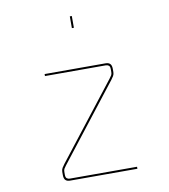

<svg xmlns="http://www.w3.org/2000/svg" viewBox="-88 -963 835 948"><g transform="rotate(-10 330.0 -489.5)"><path d="M473 -544 180 -168Q173 -159 169.5 -153Q166 -147 166 -137V-123Q166 -109 172.5 -104.5Q179 -100 187 -100H524V-90H187Q171 -90 163.5 -98Q156 -106 156 -123V-139Q156 -150 161 -158.5Q166 -167 173 -176L466 -552Q473 -561 476.5 -567Q480 -573 480 -583V-597Q480 -611 473.5 -615.5Q467 -620 459 -620H154V-630H459Q475 -630 482.5 -622Q490 -614 490 -597V-581Q490 -570 485 -561.5Q480 -553 473 -544ZM336 -830H326V-889H336Z"/></g></svg>

Font: Bungee Hairline
Style: Regular
Weight: 400
Designer: David Jonathan Ross
Foundry: David Jonathan Ross
Version: Version 1.000;PS 1.0;hotconv 1.0.72;makeotf.lib2.5.5900